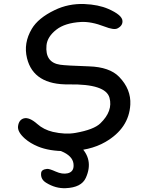

<svg xmlns="http://www.w3.org/2000/svg" viewBox="-20 -752 733 982"><path d="M231.4 -42.5Q236.3 -61.5 263.7 -62.5Q325.2 -64.9 386.7 -6.8Q461.9 63 418.9 157.7Q396.5 207 316.4 210.4Q264.6 212.9 215.8 182.6Q186.5 164.6 190.4 132.3Q192.4 114.7 220.7 111.8Q232.4 110.8 265.1 125.5Q298.8 140.6 326.2 134.3Q356.4 127 356.4 95.2Q357.4 53.2 307.6 27.8Q284.2 15.6 255.9 7.3Q220.7 -2 231.4 -42.5ZM142.6 -604.5Q175.3 -659.7 259.3 -700.2Q329.6 -734.4 411.1 -731.4Q482.9 -728.5 533.7 -706.5Q605 -675.3 606.4 -645Q607.9 -620.1 580.1 -606.4Q562 -597.7 514.6 -616.2Q446.3 -642.6 393.6 -639.6Q312.5 -634.8 268.6 -600.6Q222.2 -564.5 217.8 -520.5Q209.5 -432.1 288.1 -420.9Q317.9 -416.5 435.5 -412.6Q540.5 -409.2 589.4 -358.9Q650.9 -295.4 646.5 -216.8Q639.6 -95.7 519 -25.9Q439 20.5 319.8 21Q231.9 21.5 173.8 -2.9Q134.8 -19 107.4 -43Q68.4 -77.6 72.3 -106.9Q76.7 -139.2 101.6 -146.5Q129.4 -154.3 170.9 -117.7Q203.1 -88.9 250 -77.6Q313.5 -63 366.2 -72.3Q460 -88.9 493.2 -121.1Q558.6 -184.1 540 -252Q520.5 -323.2 333 -320.3Q151.9 -317.4 118.2 -454.1Q99.1 -531.2 142.6 -604.5Z"/></svg>

Font: Comic Relief LRS
Style: Regular
Weight: 400
Designer: Jeff Davis
Foundry: Loudifier
Version: Version 1.0